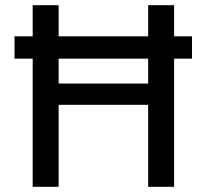

<svg xmlns="http://www.w3.org/2000/svg" viewBox="-20 -720 796 740"><path d="M36 -494V-580H720V-494ZM551 0V-700H651V0ZM106 0V-700H206V0ZM189 -316V-398H572V-316Z"/></svg>

Font: DM Sans 17pt Medium
Style: Regular
Weight: 500
Version: Version 4.004;gftools[0.9.30]